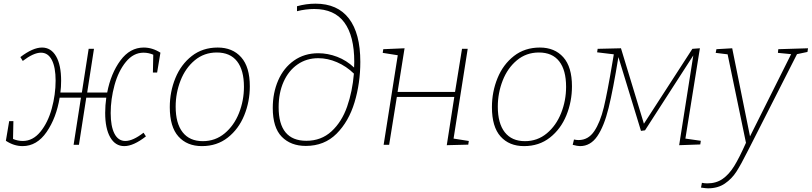

<svg xmlns="http://www.w3.org/2000/svg" viewBox="-20 -789 4422 1046"><path d="M854 -502 836 -394H813L815 -491Q789 -502 762 -502Q707 -502 666 -452Q625 -402 604 -325.5Q583 -249 583 -173Q583 -101 603.5 -61Q624 -21 663 -21Q704 -21 762 -66L775 -46Q707 7 657 7Q608 7 580.5 -41Q553 -89 553 -174Q553 -215 559 -257H450L410 0H381L421 -257H305Q287 -147 234 -70Q181 7 103 7Q56 7 12 -22L30 -129H53L51 -32Q77 -21 104 -21Q159 -21 200 -71Q241 -121 262 -197.5Q283 -274 283 -350Q283 -422 262.5 -462Q242 -502 203 -502Q163 -502 104 -457L91 -478Q159 -530 209 -530Q258 -530 285.5 -482.5Q313 -435 313 -349Q313 -314 309 -285H426L463 -523H492L455 -285H564Q584 -389 636 -459.5Q688 -530 763 -530Q810 -530 854 -502Z M1341 -319Q1341 -235 1310.5 -160.5Q1280 -86 1221 -39.5Q1162 7 1080 7Q999 7 952 -45.5Q905 -98 905 -205Q905 -289 935.5 -363.5Q966 -438 1025 -484Q1084 -530 1166 -530Q1247 -530 1294 -477Q1341 -424 1341 -319ZM937 -208Q937 -117 975 -68.5Q1013 -20 1085 -20Q1153 -20 1204 -62.5Q1255 -105 1282 -173Q1309 -241 1309 -316Q1309 -407 1271.5 -455Q1234 -503 1161 -503Q1092 -503 1041 -460.5Q990 -418 963.5 -350Q937 -282 937 -208Z M1943 -452Q1943 -336 1911.5 -231.5Q1880 -127 1813.5 -60.5Q1747 6 1646 6Q1564 6 1515 -44Q1466 -94 1466 -201Q1466 -283 1495.5 -351Q1525 -419 1581.5 -459Q1638 -499 1714 -499Q1766 -499 1817 -479.5Q1868 -460 1909 -421Q1910 -432 1910 -452Q1910 -593 1856 -666.5Q1802 -740 1692 -740Q1646 -740 1598 -728V-755Q1648 -769 1699 -769Q1819 -769 1881 -688Q1943 -607 1943 -452ZM1908 -388Q1867 -428 1816 -450Q1765 -472 1714 -472Q1650 -472 1601 -438Q1552 -404 1525 -343.5Q1498 -283 1498 -205Q1498 -22 1649 -22Q1730 -22 1786 -73.5Q1842 -125 1871 -208Q1900 -291 1908 -388Z M2528 -523 2451 -34 2534 -21 2531 -1 2414 2 2455 -261H2142L2100 0H2070L2147 -488L2065 -501L2068 -521L2184 -526L2146 -288H2459L2497 -523Z M3096 -319Q3096 -235 3065.5 -160.5Q3035 -86 2976 -39.5Q2917 7 2835 7Q2754 7 2707 -45.5Q2660 -98 2660 -205Q2660 -289 2690.5 -363.5Q2721 -438 2780 -484Q2839 -530 2921 -530Q3002 -530 3049 -477Q3096 -424 3096 -319ZM2692 -208Q2692 -117 2730 -68.5Q2768 -20 2840 -20Q2908 -20 2959 -62.5Q3010 -105 3037 -173Q3064 -241 3064 -316Q3064 -407 3026.5 -455Q2989 -503 2916 -503Q2847 -503 2796 -460.5Q2745 -418 2718.5 -350Q2692 -282 2692 -208Z M3714 -34 3798 -22 3795 -2 3680 2 3757 -487 3494 -79 3472 -76 3349 -478Q3320 -300 3295.5 -200.5Q3271 -101 3234 -47Q3197 7 3140 7Q3126 7 3100 0L3107 -29Q3120 -26 3132 -26Q3185 -26 3217.5 -74.5Q3250 -123 3269.5 -204Q3289 -285 3316 -446L3324 -493L3233 -504L3236 -523L3363 -526L3488 -115L3752 -523L3793 -526Z M4382 -526 4379 -506 4322 -494 4069 4 4051 39Q4017 107 3992 146Q3967 185 3929 211Q3891 237 3837 237Q3827 237 3799 233L3804 207Q3819 210 3833 210Q3882 210 3917 185.5Q3952 161 3980 115.5Q4008 70 4044 -11L3944 -493L3879 -501L3883 -521L3969 -526L4066 -46L4290 -494L4218 -501L4220 -521Z"/></svg>

Font: Bitter Pro ExtraLight
Style: Italic
Weight: 275
Italic angle: -9°
Designer: Sol Matas, and Bitter project Authors
Foundry: Sol Matas
Version: Version 1.010